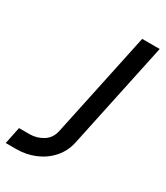

<svg xmlns="http://www.w3.org/2000/svg" viewBox="-216 -824 779 903"><g transform="rotate(30 173.0 -372.5)"><path d="M-30 0 -11 -92H46Q85 -92 118 -112.5Q151 -133 160 -175L281 -745H376L254 -170Q243 -116 209.5 -78Q176 -40 128.5 -20Q81 0 27 0Z"/></g></svg>

Font: Plus Jakarta Display
Style: Italic
Weight: 400
Italic angle: -12°
Designer: Gumpita Rahayu
Foundry: Tokotype Studio
Version: Version 1.000